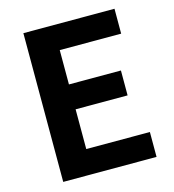

<svg xmlns="http://www.w3.org/2000/svg" viewBox="-110 -832 835 924"><g transform="rotate(-15 307.5 -370.5)"><path d="M91 0H556V-124H239V-322H498V-446H239V-617H545V-741H91Z"/></g></svg>

Font: Noto Sans Mono CJK SC
Style: Bold
Weight: 700
Designer: Ryoko NISHIZUKA 西塚涼子 (kana, bopomofo & ideographs); Paul D. Hunt (Latin, Greek & Cyrillic); Sandoll Communications 산돌커뮤니
Foundry: Adobe
Version: Version 2.004;hotconv 1.0.118;makeotfexe 2.5.65603